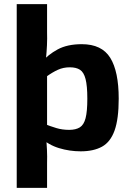

<svg xmlns="http://www.w3.org/2000/svg" viewBox="-20 -720 637 930"><path d="M376 -506Q473 -506 514 -440Q555 -374 555 -242Q555 -144 535 -88Q515 -32 474 -9.5Q433 13 371 13Q317 13 266 -2.5Q215 -18 176 -54L192 -121Q225 -108 253.5 -99.5Q282 -91 315 -91Q347 -91 366.5 -103Q386 -115 394.5 -147.5Q403 -180 403 -242Q403 -304 394.5 -337Q386 -370 367.5 -382Q349 -394 318 -394Q287 -394 260.5 -382Q234 -370 205 -349L180 -417Q212 -455 259 -480.5Q306 -506 376 -506ZM208 -700V-565Q209 -533 207.5 -501Q206 -469 203 -439L208 -427V-68L203 -56Q206 -26 207.5 6Q209 38 208 70V190H61V-700Z"/></svg>

Font: Exo 2
Style: Bold
Weight: 700
Designer: Natanael Gama
Foundry: Natanael Gama
Version: Version 2.010